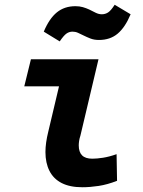

<svg xmlns="http://www.w3.org/2000/svg" viewBox="-20 -775 600 807"><path d="M326 12Q274 12 239.5 -5.5Q205 -23 188 -56.5Q171 -90 171 -136Q171 -155 174 -176.5Q177 -198 183 -222L228 -412H82L110 -526H394L318 -205Q314 -193 312.5 -182.5Q311 -172 311 -164Q311 -136 325 -122Q339 -108 368 -108Q387 -108 413 -112Q439 -116 470 -127L472 -15Q431 1 394.5 6.5Q358 12 326 12ZM231 -601 164 -642Q187 -697 219 -723Q251 -749 297 -749Q314 -749 328 -745Q342 -741 355 -735Q369 -728 382 -721.5Q395 -715 408 -715Q422 -715 434 -722.5Q446 -730 462 -755L529 -715Q506 -660 474.5 -633.5Q443 -607 396 -607Q376 -607 360.5 -613Q345 -619 331 -626Q319 -632 308 -637Q297 -642 285 -642Q271 -642 259.5 -634Q248 -626 231 -601Z"/></svg>

Font: Ubuntu Sans Mono
Style: Bold Italic
Weight: 700
Italic angle: -13.5°
Monospace: yes
Designer: Dalton Maag Ltd
Foundry: Dalton Maag Ltd
Version: Version 1.006